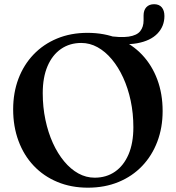

<svg xmlns="http://www.w3.org/2000/svg" viewBox="-20 -873 836 912"><path d="M761 -797Q761 -748 727.8 -713.5Q694.5 -679 631.2 -667.5Q568 -656 477.5 -675Q467.5 -677.5 462.5 -680.5Q457.5 -683.5 457.5 -690.5Q457.5 -698 463.5 -702.2Q469.5 -706.5 480 -704.5Q551.5 -693 591 -699Q630.5 -705 646.2 -725.2Q662 -745.5 662 -775.5V-799.5Q662 -824.5 675.2 -838.8Q688.5 -853 712 -853Q736 -853 748.5 -838Q761 -823 761 -797ZM395.5 -717Q476.5 -717 542.2 -689.8Q608 -662.5 655 -612.8Q702 -563 727.2 -495.2Q752.5 -427.5 752.5 -345.5Q752.5 -266.5 727.2 -200Q702 -133.5 655.2 -84.5Q608.5 -35.5 543 -8.5Q477.5 18.5 397.5 18.5Q318 18.5 252.5 -8.8Q187 -36 140 -85.8Q93 -135.5 67.8 -203.8Q42.5 -272 42.5 -353.5Q42.5 -432.5 67.5 -498.8Q92.5 -565 139.2 -614Q186 -663 251 -690Q316 -717 395.5 -717ZM613.5 -268.5Q613.5 -334.5 600.8 -394.5Q588 -454.5 565 -504.5Q542 -554.5 511 -591.5Q480 -628.5 443.2 -648.8Q406.5 -669 366 -669Q311 -669 269.8 -640.5Q228.5 -612 205.8 -558.8Q183 -505.5 183 -430.5Q183 -364 195.8 -303.8Q208.5 -243.5 231.2 -193.5Q254 -143.5 284.8 -106.5Q315.5 -69.5 352.2 -49.2Q389 -29 429.5 -29Q485 -29 526.2 -57.5Q567.5 -86 590.5 -139.5Q613.5 -193 613.5 -268.5Z"/></svg>

Font: Fraunces Medium
Style: Regular
Weight: 500
Version: Version 1.000;[b76b70a41]